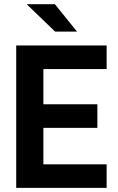

<svg xmlns="http://www.w3.org/2000/svg" viewBox="-20 -911 571 931"><path d="M190.4 -576.2V-405.3H452.1V-291H190.4V-114.3H497.1V0H58.6V-690.4H497.1V-576.2ZM109.4 -890.6H246.1L353.5 -757.8H247.1Z"/></svg>

Font: Altinn-DIN
Style: DIN-Bold
Weight: 700
Designer: Charles Nix
Foundry: Altinn
Version: Version 2.00